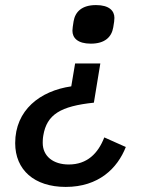

<svg xmlns="http://www.w3.org/2000/svg" viewBox="-20 -546 640 760"><path d="M240.1 193.9C370.7 193.9 445 120 478 35.9L392.8 -2.1C368.3 61.1 325.3 105.1 252.1 105.1C191.1 105.1 149.1 72.8 149.1 19.5C149.1 17 149.1 2.8 151.3 -9.2C165.1 -93.4 220.2 -125.7 351.6 -139.6L377.1 -294.7H277.3L262.1 -204.2C138.8 -186.4 40.1 -110.4 40.1 20.6C40.1 126.1 115.4 193.9 240.1 193.9ZM266.7 -424.4C266.7 -396 287.3 -373.2 339.5 -373.2C395.2 -373.2 421.9 -399.5 428.3 -437.9C431.5 -455.6 432.9 -467 432.9 -475.1C432.9 -503.2 412.3 -525.9 360.1 -525.9C304.3 -525.9 277.7 -499.6 271.3 -461.6C268.5 -443.5 266.7 -432.5 266.7 -424.4Z"/></svg>

Font: Margiela Mono Italic Medium It
Style: Regular
Weight: 500
Designer: Mike Abbink, Paul van der Laan, Pieter van Rosmalen
Foundry: Bold Monday
Version: Version 2.003 2021